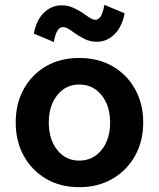

<svg xmlns="http://www.w3.org/2000/svg" viewBox="-20 -759 658 795"><path d="M308 16Q230 16 171 -18.5Q112 -53 78.5 -113.5Q45 -174 45 -252Q45 -330 78.5 -390.5Q112 -451 171 -485Q230 -519 308 -519Q386 -519 445.5 -485Q505 -451 539 -390.5Q573 -330 573 -252Q573 -174 539 -113.5Q505 -53 445.5 -18.5Q386 16 308 16ZM308 -94Q365 -94 400.5 -138Q436 -182 436 -252Q436 -321 400.5 -365Q365 -409 308 -409Q252 -409 217 -365Q182 -321 182 -252Q182 -182 217 -138Q252 -94 308 -94ZM412 -739 496 -704Q485 -647 453.5 -616.5Q422 -586 381 -586Q353 -586 329.5 -598Q306 -610 286 -624Q272 -635 261 -641Q250 -647 241 -647Q213 -647 203 -585L120 -620Q131 -677 162.5 -707Q194 -737 235 -737Q262 -737 286.5 -725.5Q311 -714 330 -700Q344 -690 355 -683.5Q366 -677 375 -677Q402 -677 412 -739Z"/></svg>

Font: Wix Madefor Text
Style: Bold
Weight: 700
Designer: Dalton Maag Ltd
Foundry: Dalton Maag Ltd
Version: Version 3.100